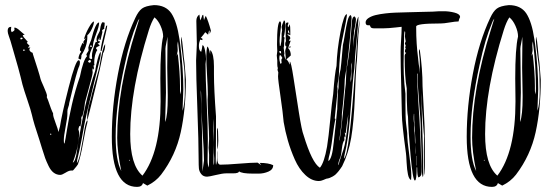

<svg xmlns="http://www.w3.org/2000/svg" viewBox="-20 -731 2158 752"><path d="M309 -578Q315 -600 328 -623Q341 -646 348 -647Q348 -635 339.5 -617.5Q331 -600 322 -593V-586Q322 -550 299 -515Q299 -513 298.5 -507Q298 -501 297 -498Q293 -498 287 -502Q290 -520 298 -528Q298 -529 295.5 -531Q293 -533 293 -535Q293 -543 303 -563Q304 -562 306 -560.5Q308 -559 309 -559Q308 -562 306 -566Q307 -569 311 -574.5Q315 -580 316 -581Q313 -580 309 -578ZM258 -63Q250 -63 236.5 -54.5Q223 -46 216 -46Q202 -46 190.5 -54.5Q179 -63 170.5 -80.5Q162 -98 157 -111.5Q152 -125 144.5 -150Q137 -175 134 -184Q112 -249 105 -281Q101 -299 87.5 -338.5Q74 -378 68 -400Q62 -426 51 -466.5Q40 -507 31 -536.5Q22 -566 21 -571Q20 -575 15 -588.5Q10 -602 10 -610Q10 -626 24 -626Q24 -624 23.5 -620Q23 -616 23 -614Q23 -610 26 -605Q35 -609 37 -614Q37 -615 36.5 -617Q36 -619 36 -621Q36 -623 37 -623Q45 -623 59 -610Q73 -597 77 -596L69 -593Q70 -589 73.5 -584.5Q77 -580 82 -575Q87 -570 89 -567Q87 -565 85 -564Q86 -561 90.5 -557Q95 -553 96 -551Q95 -550 93.5 -549Q92 -548 91 -547Q90 -546 90 -545Q91 -544 93 -544Q95 -544 99 -546Q95 -540 95 -536Q97 -528 108 -524Q107 -524 113 -506Q119 -488 127.5 -461Q136 -434 139 -421Q139 -419 151.5 -391Q164 -363 164 -356V-354Q163 -352 163 -351L168 -339Q181 -300 188 -287V-283Q188 -275 197.5 -250Q207 -225 209 -214Q215 -234 215 -236Q222 -283 249 -389Q276 -495 288 -495Q293 -495 293 -486Q293 -478 290 -471Q282 -457 253 -335Q251 -326 251 -328V-326Q251 -321 247.5 -311.5Q244 -302 244 -295V-285Q244 -271 237 -234.5Q230 -198 230 -183Q230 -173 231 -169L233 -170Q236 -182 242.5 -224Q249 -266 261.5 -321Q274 -376 293 -431Q306 -496 321 -511L318 -517Q318 -519 327 -533Q327 -535 326.5 -539Q326 -543 326 -545Q326 -549 337 -574Q354 -643 368 -643V-639Q368 -628 356 -596.5Q344 -565 344 -552V-550Q330 -523 330 -506Q330 -500 338 -500Q341 -500 341 -503Q341 -504 340.5 -507Q340 -510 340 -511Q340 -532 355 -567Q359 -567 361 -566Q358 -570 358 -575Q358 -586 365 -598Q372 -610 372 -616Q376 -644 383 -644Q384 -644 386 -643Q388 -642 390 -642Q390 -627 388 -625V-623Q389 -621 389 -620Q388 -618 380 -613Q380 -611 380.5 -608.5Q381 -606 381 -605Q381 -603 379.5 -598Q378 -593 376.5 -586Q375 -579 374 -575H369Q369 -577 369.5 -580.5Q370 -584 370 -585Q369 -583 367.5 -580Q366 -577 365 -574.5Q364 -572 364 -570Q365 -570 368 -569.5Q371 -569 372 -568Q369 -561 362 -561Q365 -559 371 -553Q370 -552 367 -550.5Q364 -549 362 -548Q360 -547 358 -545.5Q356 -544 356 -542Q356 -541 357 -540Q358 -539 359 -537.5Q360 -536 361 -535Q349 -518 349 -483Q349 -482 349.5 -479.5Q350 -477 350 -476L346 -474Q348 -468 348 -463Q348 -459 346 -458Q346 -460 344 -464Q342 -460 342 -457Q342 -455 342.5 -452Q343 -449 343 -448Q343 -439 328.5 -387.5Q314 -336 313 -331Q309 -293 301 -271L300 -270Q300 -271 299 -273Q298 -275 298 -276H297Q299 -266 299 -262Q299 -257 297 -247.5Q295 -238 295 -235Q294 -236 293 -237Q292 -238 291 -238Q287 -228 287 -224Q287 -223 288.5 -219Q290 -215 290 -213Q290 -161 265 -94Q276 -98 282 -143Q310 -330 353 -454Q355 -471 362.5 -499Q370 -527 375 -527Q375 -517 372 -503Q369 -489 364 -470.5Q359 -452 357 -442Q354 -429 334 -347Q314 -265 310 -241Q297 -169 291 -142Q291 -140 286 -121Q281 -102 281 -92Q287 -101 291 -116.5Q295 -132 298.5 -153Q302 -174 304 -183Q306 -192 308.5 -209.5Q311 -227 314 -240Q317 -253 321 -260Q323 -258 323 -256Q323 -255 322 -252V-250Q315 -226 305.5 -171.5Q296 -117 285 -87L280 -80Q275 -74 270.5 -68.5Q266 -63 265 -63ZM396 -630 400 -631Q400 -624 392 -592Q390 -585 385.5 -564Q381 -543 378 -532L374 -530Q374 -552 396 -630ZM70 -582Q64 -584 62 -584L59 -578Q61 -577 65 -577ZM369 -468Q382 -548 392 -558Q392 -535 383 -521V-518Q383 -517 371 -460Q367 -441 355 -392Q343 -343 333 -302.5Q323 -262 322 -262Q321 -262 321 -263Q321 -298 336 -345Q337 -354 352.5 -408Q368 -462 369 -468ZM336 -553H334L333 -551Q333 -547 336 -547Q340 -547 340 -550Q340 -553 336 -553ZM74 -537H71V-531Q72 -532 75 -533Q78 -534 79 -534Q76 -537 74 -537ZM108 -524ZM336 -488Q336 -491 334 -497Q326 -495 325 -490Q325 -487 332 -485Q332 -486 334 -487ZM181 -205Q181 -208 178 -208Q176 -206 176 -205Q177 -203 179 -203Q181 -203 181 -205Z M510 -661Q522 -687 536 -697.5Q550 -708 583 -711Q629 -711 651 -679Q673 -646 683 -577Q683 -573 684.5 -566Q686 -559 686 -556Q698 -458 698 -381Q698 -368 696.5 -341.5Q695 -315 695 -302V-297Q704 -325 704 -375Q704 -386 703.5 -407Q703 -428 703 -437Q703 -459 696 -506.5Q689 -554 689 -578Q689 -584 690 -587Q694 -572 696.5 -543Q699 -514 700 -506Q703 -489 705 -457.5Q707 -426 708 -419Q708 -305 688 -213.5Q668 -122 611 -47Q590 -20 557 -4L540 -14Q536 1 517 1Q418 1 418 -195Q418 -315 442 -441.5Q466 -568 510 -661ZM619 -588Q619 -607 609 -629.5Q599 -652 585 -663Q573 -645 563 -613Q490 -380 490 -206Q490 -84 538 -43Q609 -136 609 -334Q609 -349 608.5 -379Q608 -409 608 -424Q608 -542 619 -588ZM513 -616Q525 -653 526 -658Q520 -651 517 -641Q490 -578 469 -480Q433 -319 433 -197Q433 -103 455 -61Q439 -139 439 -191Q439 -382 513 -616ZM636 -568Q636 -581 635 -587Q635 -579 631.5 -563Q628 -547 628 -540Q628 -511 629 -453.5Q630 -396 630 -368Q630 -350 628.5 -315Q627 -280 627 -262V-253Q637 -280 637 -350V-358Q637 -376 636 -412Q635 -448 635 -466Q635 -483 635.5 -517Q636 -551 636 -568ZM685 -375Q685 -371 687 -361Q689 -369 689 -385Q689 -479 677 -569Q675 -559 675 -553Q675 -550 675.5 -544Q676 -538 676 -535Q676 -530 674 -522.5Q672 -515 672 -511Q672 -513 674 -516.5Q676 -520 676 -523Q685 -446 685 -394ZM489 -103Q489 -105 486 -105Q485 -104 485 -102Q489 -102 489 -103Z M761 -674 764 -651Q766 -654 767.5 -657.5Q769 -661 770.5 -665.5Q772 -670 773 -672L776 -673L779 -652Q783 -664 786 -669Q796 -649 806 -611Q806 -608 801 -598V-612Q797 -610 795 -595L784 -605Q778 -596 766 -582Q767 -582 769.5 -581.5Q772 -581 772.5 -579.5Q773 -578 773 -574Q770 -574 764 -576Q759 -563 759 -551Q759 -532 768 -528Q771 -538 773 -554Q779 -554 783 -534Q787 -514 787 -499Q787 -496 786 -489.5Q785 -483 785 -480Q785 -430 789.5 -332Q794 -234 794 -187Q794 -173 793.5 -145.5Q793 -118 793 -104Q793 -85 798 -75Q799 -91 799 -125Q799 -130 798 -138.5Q797 -147 797 -152Q797 -159 798 -170.5Q799 -182 799 -187Q799 -210 796 -261.5Q793 -313 793 -340Q793 -344 793.5 -351Q794 -358 794 -361Q794 -386 791 -435.5Q788 -485 788 -511Q788 -533 792 -549Q798 -546 803 -518V-523Q803 -531 804 -535Q818 -520 818 -471V-440Q818 -383 826 -275Q826 -161 825 -104Q825 -91 826 -85Q830 -94 830 -115Q830 -136 832 -144Q832 -140 831.5 -129.5Q831 -119 831 -113Q831 -86 843 -86Q868 -86 916.5 -90Q965 -94 989 -94Q990 -94 1003 -84L997 -93Q1032 -93 1050 -84Q1050 -67 1031.5 -59Q1013 -51 993 -51H971Q927 -51 916 -60Q916 -52 892 -52H865Q852 -52 825 -45.5Q798 -39 791 -39Q776 -39 768 -49.5Q760 -60 759 -71.5Q758 -83 758 -106Q758 -174 753 -305Q748 -436 748 -494Q748 -504 749.5 -526Q751 -548 751 -559Q751 -572 750 -603Q749 -634 749 -649Q749 -666 761 -674ZM768 -356Q768 -371 766 -378Q773 -204 773 -59Q779 -101 779 -102Q779 -136 773.5 -217Q768 -298 768 -356ZM818 -232Q818 -255 817 -266Q817 -258 816.5 -242Q816 -226 816 -218Q816 -211 816.5 -197Q817 -183 817 -175Q817 -162 816.5 -135.5Q816 -109 816 -96Q816 -88 818 -84Q819 -93 819 -111Q817 -129 817 -162Q817 -175 817.5 -198Q818 -221 818 -232ZM830 -218Q830 -227 831 -231Q834 -225 834 -216Q834 -211 834.5 -199Q835 -187 835 -180Q835 -158 831 -145Q831 -157 830.5 -181Q830 -205 830 -218Z M1258 -31Q1255 -30 1246 -26Q1237 -22 1229 -22Q1201 -22 1176 -45.5Q1151 -69 1134.5 -106.5Q1118 -144 1107.5 -180.5Q1097 -217 1091 -253Q1088 -289 1078.5 -354Q1069 -419 1069 -432Q1069 -434 1069.5 -439.5Q1070 -445 1070 -448Q1067 -454 1067 -460L1068 -462Q1068 -464 1068 -465Q1066 -470 1066 -480V-494Q1066 -497 1065 -503.5Q1064 -510 1064 -514Q1064 -516 1065 -522Q1066 -528 1066 -531Q1066 -535 1065.5 -543Q1065 -551 1065 -556Q1065 -644 1077 -648Q1081 -644 1081 -638Q1081 -629 1078 -605.5Q1075 -582 1075 -570Q1075 -567 1075.5 -560.5Q1076 -554 1076 -551L1079 -552Q1083 -570 1083 -585V-599Q1083 -601 1084 -605.5Q1085 -610 1085 -613Q1085 -615 1084 -619Q1083 -623 1083 -625Q1083 -630 1092 -651Q1097 -651 1097 -639Q1097 -601 1091 -587L1095 -583Q1093 -578 1093 -569V-560Q1093 -549 1091 -544Q1091 -543 1094 -521Q1093 -519 1093 -514Q1093 -512 1098 -497Q1099 -501 1099 -508Q1099 -511 1098 -519Q1097 -527 1097 -531Q1097 -534 1102 -549Q1097 -549 1097 -559Q1097 -564 1100 -570Q1099 -576 1099 -588V-608Q1099 -612 1098.5 -619.5Q1098 -627 1098 -629Q1098 -643 1106 -643Q1108 -643 1110 -642Q1110 -640 1108.5 -636Q1107 -632 1107 -629Q1107 -628 1109 -624Q1110 -625 1111 -627.5Q1112 -630 1113 -632Q1114 -634 1115 -636Q1117 -628 1117 -609V-593Q1112 -596 1106 -597Q1106 -593 1111.5 -590.5Q1117 -588 1117 -580Q1116 -579 1114 -576Q1112 -573 1111 -570Q1115 -572 1117 -572Q1118 -572 1118 -570Q1118 -569 1114 -558.5Q1110 -548 1109 -542Q1119 -532 1119 -514Q1116 -511 1112 -507.5Q1108 -504 1105 -501.5Q1102 -499 1102 -498Q1110 -492 1114 -478Q1115 -480 1115 -484V-490Q1120 -489 1129.5 -426.5Q1139 -364 1150.5 -291.5Q1162 -219 1169 -202Q1202 -93 1233 -74Q1250 -94 1261 -157Q1267 -194 1273.5 -262.5Q1280 -331 1285 -363Q1291 -443 1298 -473Q1300 -536 1313.5 -605.5Q1327 -675 1338 -675H1339Q1339 -663 1320 -573Q1315 -551 1312 -515.5Q1309 -480 1308 -453Q1307 -426 1306 -423Q1302 -404 1301 -391Q1302 -388 1302 -382Q1302 -378 1301 -370Q1300 -362 1300 -357V-354Q1292 -277 1291 -267Q1293 -265 1294 -265Q1289 -246 1282.5 -194.5Q1276 -143 1268 -115Q1266 -105 1266 -100Q1281 -109 1287 -173Q1297 -261 1301 -305V-312Q1301 -320 1302 -336.5Q1303 -353 1303 -361V-370Q1303 -374 1304.5 -380Q1306 -386 1306 -390V-395Q1306 -430 1314 -460Q1315 -462 1323 -555Q1326 -566 1331 -597.5Q1336 -629 1341 -649Q1346 -669 1353 -672Q1357 -669 1357 -659Q1345 -497 1332 -434Q1330 -424 1329.5 -401Q1329 -378 1327 -367Q1325 -336 1319 -284V-272Q1319 -255 1314 -220.5Q1309 -186 1309 -182L1310 -181Q1319 -234 1332 -382Q1335 -399 1335.5 -430Q1336 -461 1340 -474Q1350 -532 1353.5 -583Q1357 -634 1358.5 -649Q1360 -664 1368 -667Q1374 -662 1374 -655Q1374 -646 1371 -630Q1368 -614 1367 -610V-605Q1367 -600 1365 -588Q1365 -584 1363 -546Q1373 -652 1384 -666Q1384 -644 1376.5 -572Q1369 -500 1368 -464Q1362 -423 1354.5 -317.5Q1347 -212 1336 -155Q1335 -150 1333 -141Q1331 -132 1329.5 -124.5Q1328 -117 1327 -110Q1338 -118 1348 -199Q1359 -286 1371 -460Q1371 -464 1373 -490Q1375 -516 1376.5 -538Q1378 -560 1378 -567Q1379 -584 1383 -614Q1387 -644 1388 -654V-646Q1388 -634 1385.5 -612.5Q1383 -591 1383 -583Q1382 -575 1380 -529.5Q1378 -484 1376 -476Q1374 -455 1370 -354Q1366 -253 1355.5 -191.5Q1345 -130 1320 -80Q1318 -77 1313.5 -70.5Q1309 -64 1306.5 -61Q1304 -58 1300 -53.5Q1296 -49 1292.5 -46Q1289 -43 1283.5 -40Q1278 -37 1272 -34.5Q1266 -32 1258 -31ZM1114 -600Q1111 -612 1110 -613Q1108 -612 1108 -609Q1108 -600 1114 -600ZM1116 -550Q1118 -550 1118 -548Q1118 -544 1115 -544Q1113 -544 1113 -546Q1113 -548 1116 -550ZM1081 -521Q1081 -527 1080 -531H1077Q1074 -531 1073 -528Q1076 -523 1081 -521ZM1086 -504Q1085 -505 1083.5 -508Q1082 -511 1080.5 -513Q1079 -515 1076 -515Q1074 -511 1074 -503Q1074 -495 1078 -481Q1082 -483 1083 -484Q1083 -486 1082.5 -490Q1082 -494 1082 -497Q1082 -498 1083.5 -500.5Q1085 -503 1086 -504ZM1354 -409V-408Q1354 -411 1355 -415.5Q1356 -420 1356 -422Q1356 -442 1359 -487Q1359 -486 1358 -484V-483Q1356 -479 1356 -471Q1356 -463 1356 -461V-454Q1356 -448 1354.5 -437Q1353 -426 1353 -421Q1353 -419 1353.5 -415Q1354 -411 1354 -409ZM1305 -87Q1305 -85 1306 -84Q1308 -96 1317.5 -122.5Q1327 -149 1330 -163Q1341 -216 1344 -283Q1342 -270 1338.5 -245Q1335 -220 1334 -209Q1333 -210 1330 -212Q1330 -211 1331.5 -206Q1333 -201 1333 -198Q1333 -197 1332.5 -195Q1332 -193 1332 -192Q1330 -193 1328 -199Q1328 -196 1328.5 -190Q1329 -184 1329 -182Q1322 -175 1319 -148.5Q1316 -122 1314 -117Q1305 -97 1305 -87Z M1622 -537H1624Q1635 -460 1635 -393Q1636 -369 1640 -297.5Q1644 -226 1644 -187V-46Q1640 -50 1640 -138Q1640 -148 1640.5 -168Q1641 -188 1641 -199Q1639 -208 1629 -368Q1629 -351 1631 -325Q1638 -110 1638 -49Q1638 -41 1636 -37Q1631 -47 1631 -105V-112Q1631 -123 1630.5 -144Q1630 -165 1629.5 -182.5Q1629 -200 1628 -215V-223Q1628 -258 1622 -323.5Q1616 -389 1616 -437V-443L1614 -442Q1614 -397 1619 -324Q1624 -251 1625 -223Q1627 -192 1628.5 -135.5Q1630 -79 1631 -55Q1631 -40 1619 -36Q1614 -41 1614 -75L1612 -76Q1612 -24 1605 -24Q1597 -24 1588 -123Q1579 -222 1578 -274Q1574 -295 1573.5 -337Q1573 -379 1573 -385Q1565 -428 1565 -511Q1565 -519 1571 -524Q1566 -524 1566 -531Q1566 -536 1569 -541L1567 -545Q1567 -546 1568 -549Q1569 -552 1569 -553L1566 -559V-562Q1566 -563 1569 -569Q1569 -571 1567.5 -577.5Q1566 -584 1566 -588Q1566 -591 1566.5 -596Q1567 -601 1567 -603Q1567 -604 1566.5 -606.5Q1566 -609 1566 -610Q1563 -605 1563 -596Q1563 -579 1561.5 -527.5Q1560 -476 1561.5 -439.5Q1563 -403 1568 -364V-322Q1568 -299 1568.5 -279Q1569 -259 1570.5 -247Q1572 -235 1573 -226.5Q1574 -218 1574.5 -213.5Q1575 -209 1575 -208Q1575 -180 1583 -124Q1591 -68 1591 -41Q1591 -38 1590.5 -33Q1590 -28 1590 -26Q1582 -29 1578 -47Q1574 -65 1572.5 -95Q1571 -125 1570 -131Q1554 -248 1554 -283Q1554 -306 1551.5 -392.5Q1549 -479 1549 -528Q1549 -545 1551 -575Q1553 -605 1553 -621V-626Q1545 -625 1530.5 -623.5Q1516 -622 1504 -621Q1492 -620 1481 -620H1446Q1433 -620 1431 -626Q1429 -632 1428 -632Q1427 -632 1423 -632Q1419 -632 1417.5 -632.5Q1416 -633 1414 -635.5Q1412 -638 1412 -643Q1412 -653 1423.5 -660.5Q1435 -668 1451.5 -672Q1468 -676 1490 -678.5Q1512 -681 1529 -681.5Q1546 -682 1562 -682.5Q1578 -683 1579 -683Q1595 -684 1637 -684.5Q1679 -685 1701 -687H1719Q1739 -687 1760.5 -681.5Q1782 -676 1782 -664Q1778 -657 1776 -647Q1764 -647 1741 -643Q1718 -639 1705 -639H1700Q1610 -639 1610 -627Q1610 -589 1612 -560Q1614 -531 1617 -508Q1620 -485 1620 -480Q1624 -456 1625 -443Q1624 -461 1624 -492V-497Q1624 -500 1622.5 -510.5Q1621 -521 1621 -527Q1621 -534 1622 -537ZM1601 -285Q1599 -263 1602 -247Q1603 -241 1602.5 -228.5Q1602 -216 1604 -211Q1605 -203 1605 -188Q1605 -173 1606 -166Q1608 -175 1605 -217Q1605 -221 1604.5 -233Q1604 -245 1603 -251Q1602 -256 1602 -285ZM1609 -164Q1607 -135 1609 -126ZM1610 -86Q1610 -85 1610 -84L1611 -82V-116Q1612 -119 1610 -121Z M1900 -661Q1912 -687 1926 -697.5Q1940 -708 1973 -711Q2019 -711 2041 -679Q2063 -646 2073 -577Q2073 -573 2074.5 -566Q2076 -559 2076 -556Q2088 -458 2088 -381Q2088 -368 2086.5 -341.5Q2085 -315 2085 -302V-297Q2094 -325 2094 -375Q2094 -386 2093.5 -407Q2093 -428 2093 -437Q2093 -459 2086 -506.5Q2079 -554 2079 -578Q2079 -584 2080 -587Q2084 -572 2086.5 -543Q2089 -514 2090 -506Q2093 -489 2095 -457.5Q2097 -426 2098 -419Q2098 -305 2078 -213.5Q2058 -122 2001 -47Q1980 -20 1947 -4L1930 -14Q1926 1 1907 1Q1808 1 1808 -195Q1808 -315 1832 -441.5Q1856 -568 1900 -661ZM2009 -588Q2009 -607 1999 -629.5Q1989 -652 1975 -663Q1963 -645 1953 -613Q1880 -380 1880 -206Q1880 -84 1928 -43Q1999 -136 1999 -334Q1999 -349 1998.5 -379Q1998 -409 1998 -424Q1998 -542 2009 -588ZM1903 -616Q1915 -653 1916 -658Q1910 -651 1907 -641Q1880 -578 1859 -480Q1823 -319 1823 -197Q1823 -103 1845 -61Q1829 -139 1829 -191Q1829 -382 1903 -616ZM2026 -568Q2026 -581 2025 -587Q2025 -579 2021.5 -563Q2018 -547 2018 -540Q2018 -511 2019 -453.5Q2020 -396 2020 -368Q2020 -350 2018.5 -315Q2017 -280 2017 -262V-253Q2027 -280 2027 -350V-358Q2027 -376 2026 -412Q2025 -448 2025 -466Q2025 -483 2025.5 -517Q2026 -551 2026 -568ZM2075 -375Q2075 -371 2077 -361Q2079 -369 2079 -385Q2079 -479 2067 -569Q2065 -559 2065 -553Q2065 -550 2065.5 -544Q2066 -538 2066 -535Q2066 -530 2064 -522.5Q2062 -515 2062 -511Q2062 -513 2064 -516.5Q2066 -520 2066 -523Q2075 -446 2075 -394ZM1879 -103Q1879 -105 1876 -105Q1875 -104 1875 -102Q1879 -102 1879 -103Z"/></svg>

Font: Because We Create
Style: Regular
Weight: 400
Designer: Liz Wetzel, Aaron Williamson, Russ McMullin
Foundry: Red Hat
Version: Version 1.000